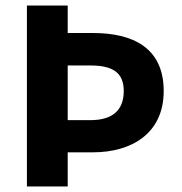

<svg xmlns="http://www.w3.org/2000/svg" viewBox="-20 -672 657 692"><path d="M77 -652V0H224V-123H315C453 -123 570 -190 570 -344C570 -502 456 -553 315 -553H224V-652ZM306 -239H224V-436H306C384 -436 426 -412 426 -344C426 -276 387 -239 306 -239Z"/></svg>

Font: Cambridge Sans Bold
Style: Regular
Weight: 700
Version: Version 2.020;PS 002.020;hotconv 1.0.88;makeotf.lib2.5.64775